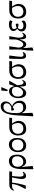

<svg xmlns="http://www.w3.org/2000/svg" viewBox="2240 -2996 973 5494"><g transform="rotate(-90 2727.0 -249.5)"><path d="M571 -455V-471H214C110 -471 44 -438 18 -346L38 -336C70 -390 92 -391 209 -391C198 -304 183 -247 142 -159C111 -91 103 -79 66 -15L69 0H163C193 -69 241 -286 247 -391H395C378 -300 352 -188 352 -106C352 -41 378 9 438 9C499 9 531 -23 558 -74L542 -88C528 -75 513 -61 477 -61C435 -61 419 -104 419 -175C419 -248 432 -354 438 -391H558Z M724 199C713 105 706 34 696 -107H703C727 -56 763 11 840 11C976 11 1049 -108 1049 -246C1049 -417 964 -481 870 -481C727 -481 640 -382 636 -132C635 -41 631 81 631 214L646 217ZM701 -229C701 -344 776 -393 864 -393C930 -393 1002 -365 1002 -244C1002 -131 931 -71 839 -71C755 -71 701 -139 701 -229Z M1480 -233C1480 -118 1402 -69 1315 -69C1252 -69 1166 -107 1166 -222C1166 -319 1226 -394 1333 -394C1426 -394 1480 -332 1480 -233ZM1339 -481C1195 -481 1120 -364 1120 -220C1120 -52 1210 13 1311 13C1442 13 1526 -84 1526 -240C1526 -392 1459 -481 1339 -481Z M2106 -454V-471H1835C1679 -471 1596 -368 1596 -214C1596 -122 1625 13 1782 13C1921 13 2014 -69 2014 -203C2014 -290 1960 -360 1939 -388V-391H2093ZM1899 -391C1923 -352 1953 -299 1953 -234C1953 -127 1900 -69 1787 -69C1714 -69 1645 -117 1645 -224C1645 -338 1733 -391 1828 -391Z M2570 -572C2570 -655 2521 -716 2436 -716C2203 -716 2177 -414 2165 -123L2146 214L2172 217L2245 191C2240 102 2237 -21 2235 -104H2243C2266 -62 2308 11 2404 11C2468 11 2591 -19 2591 -169C2591 -291 2511 -364 2441 -389V-392C2497 -421 2570 -475 2570 -572ZM2386 -72C2281 -72 2245 -138 2236 -239C2239 -430 2245 -638 2416 -638C2481 -638 2519 -605 2519 -547C2519 -449 2414 -413 2391 -412C2388 -412 2338 -417 2328 -417C2311 -417 2307 -400 2309 -382C2311 -358 2327 -334 2335 -334C2347 -334 2378 -349 2411 -372C2441 -355 2528 -315 2528 -196C2528 -99 2473 -72 2386 -72Z M3009 -332C2992 -393 2965 -478 2867 -478C2748 -478 2665 -370 2665 -215C2665 -86 2707 14 2812 14C2889 14 2944 -64 2990 -159H2998C3000 -126 2999 -99 3001 -74C3003 -21 3019 11 3066 11C3147 11 3176 -64 3189 -91L3172 -102C3156 -81 3139 -64 3107 -64C3049 -64 3037 -171 3037 -244C3037 -249 3078 -319 3137 -424L3159 -460V-474L3061 -471C3048 -435 3035 -397 3015 -332ZM2825 -76C2771 -76 2710 -110 2710 -227C2710 -335 2773 -396 2868 -396C2937 -396 2986 -363 2986 -270C2986 -198 2924 -76 2825 -76ZM2868 -521H2906L2975 -681V-699H2883Z M3727 -454V-471H3456C3300 -471 3217 -368 3217 -214C3217 -122 3246 13 3403 13C3542 13 3635 -69 3635 -203C3635 -290 3581 -360 3560 -388V-391H3714ZM3520 -391C3544 -352 3574 -299 3574 -234C3574 -127 3521 -69 3408 -69C3335 -69 3266 -117 3266 -224C3266 -338 3354 -391 3449 -391Z M3786 -157C3786 -33 3815 9 3871 9C3934 9 3962 -26 3986 -75L3969 -89C3956 -76 3943 -63 3905 -63C3863 -63 3848 -98 3848 -137C3848 -193 3861 -279 3885 -463L3875 -472H3794C3791 -362 3786 -226 3786 -157Z M4437 -463 4432 -472 4346 -469 4343 -281C4342 -256 4293 -70 4203 -70C4149 -70 4112 -135 4112 -195C4112 -207 4113 -217 4113 -217L4149 -464L4145 -472L4055 -469L4056 -149C4033 -17 4026 74 4025 214L4041 217L4116 191C4104 73 4101 12 4100 -69H4105C4119 -41 4144 13 4199 13C4248 13 4304 -17 4336 -164H4342C4347 -111 4350 -92 4353 -72C4361 -25 4374 10 4423 10C4488 10 4522 -45 4538 -92L4521 -103C4506 -83 4491 -64 4459 -64C4422 -64 4402 -96 4397 -172C4396 -187 4394 -211 4394 -217Z M4674 -258C4658 -279 4642 -312 4642 -338C4642 -390 4712 -406 4757 -406C4803 -406 4834 -394 4864 -379L4892 -437V-454C4865 -469 4831 -481 4776 -481C4689 -481 4586 -443 4586 -355C4586 -306 4608 -281 4649 -243C4600 -204 4574 -169 4574 -119C4574 -26 4657 14 4728 14C4804 14 4885 -7 4885 -71C4885 -88 4878 -103 4868 -115H4859C4834 -92 4804 -66 4736 -66C4687 -66 4635 -88 4635 -146C4635 -184 4657 -209 4674 -227C4710 -214 4744 -207 4782 -207C4789 -207 4798 -221 4798 -239C4798 -268 4789 -287 4782 -287C4746 -284 4698 -270 4674 -258Z M5454 -454V-471H5183C5027 -471 4944 -368 4944 -214C4944 -122 4973 13 5130 13C5269 13 5362 -69 5362 -203C5362 -290 5308 -360 5287 -388V-391H5441ZM5247 -391C5271 -352 5301 -299 5301 -234C5301 -127 5248 -69 5135 -69C5062 -69 4993 -117 4993 -224C4993 -338 5081 -391 5176 -391Z"/></g></svg>

Font: STIX Two Math
Style: Regular
Weight: 400
Designer: Ross Mills, John Hudson & Paul Hanslow, Tiro Typeworks Ltd; with portions MicroPress Inc., with additions and correction
Foundry: Tiro Typeworks Ltd
Version: Version 2.02 b142